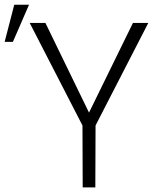

<svg xmlns="http://www.w3.org/2000/svg" viewBox="-43 -810 712 830"><path d="M341.8 -323.2 531.7 -710.9H598.1L370.1 -267.6L369.1 0H314.5L313.5 -267.6L85.4 -710.9H153.3ZM18.6 -789.6H82.5L12.7 -628.9H-22.9Z"/></svg>

Font: Roboto Mono Light
Style: Regular
Weight: 300
Designer: Google
Version: Version 2.000985; 2015; ttfautohint (v1.3)